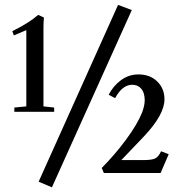

<svg xmlns="http://www.w3.org/2000/svg" viewBox="-20 -719 750 798"><path d="M195.8 59.6 140.6 36.1 470.7 -698.7 527.8 -677.2ZM39.6 -254.4V-272L89.4 -276.9V-593.8L37.6 -571.8L31.2 -589.4Q101.1 -624 138.7 -657.2L162.6 -646Q160.6 -628.9 160.6 -597.2V-276.9L205.1 -272V-254.4ZM411.6 0 402.8 -21Q457 -75.2 503.9 -138.7Q550.8 -202.1 570.8 -252Q581.5 -280.8 581.5 -303.2Q581.1 -334 567.1 -350.3Q553.2 -366.7 529.8 -366.7Q488.3 -366.7 458.5 -311L431.6 -325.2Q451.2 -362.8 483.4 -386.2Q515.6 -409.7 555.2 -409.7Q603.5 -409.7 633.5 -380.4Q663.6 -351.1 663.6 -306.2Q663.6 -242.2 577.6 -151.4L484.4 -53.7H576.7Q610.8 -53.7 625 -60.5Q639.2 -67.4 649.4 -90.3L681.2 -78.1L647.5 0Z"/></svg>

Font: Elstob 14pt SemiBold
Style: Regular
Weight: 600
Designer: Peter S. Baker
Version: Version 1.015